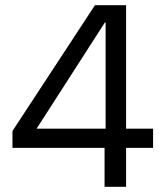

<svg xmlns="http://www.w3.org/2000/svg" viewBox="-20 -720 635 740"><path d="M383 0V-150H28V-215L346 -700H466V-224H570V-150H466V0ZM121 -224H387V-633H384Z"/></svg>

Font: DM Sans 36pt
Style: Regular
Weight: 400
Designer: Colophon Foundry, Jonny Pinhorn
Foundry: Colophon Foundry
Version: Version 4.004;gftools[0.9.30]